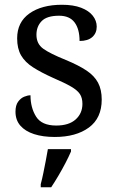

<svg xmlns="http://www.w3.org/2000/svg" viewBox="-20 -565 491 806"><path d="M210 10Q160 10 123 -2Q86 -14 65.5 -37.5Q45 -61 45 -96Q45 -123 56 -138Q67 -153 81.5 -159Q96 -165 108 -165Q108 -113 131.5 -75.5Q155 -38 216 -38Q269 -38 297.5 -63.5Q326 -89 326 -129Q326 -154 315.5 -170Q305 -186 278.5 -201.5Q252 -217 203 -238Q152 -261 118.5 -282.5Q85 -304 68.5 -332.5Q52 -361 52 -404Q52 -472 103.5 -508.5Q155 -545 240 -545Q288 -545 320.5 -532.5Q353 -520 369.5 -499Q386 -478 386 -453Q386 -426 367.5 -409.5Q349 -393 314 -393Q314 -443 293 -471Q272 -499 228 -499Q177 -499 155 -476.5Q133 -454 133 -419Q133 -381 161.5 -360.5Q190 -340 257 -313Q310 -291 343 -269Q376 -247 391.5 -218Q407 -189 407 -147Q407 -69 353 -29.5Q299 10 210 10ZM151 208Q157 186 162 161Q167 136 172 110.5Q177 85 181 61H278V71Q269 92 255 119Q241 146 225 173Q209 200 195 221H151Z"/></svg>

Font: Noto Serif Telugu
Style: Regular
Weight: 400
Designer: Jelle Bosma - Monotype Design Team
Foundry: Monotype Imaging Inc.
Version: Version 2.003